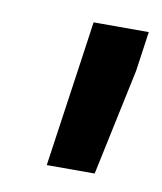

<svg xmlns="http://www.w3.org/2000/svg" viewBox="-45 -788 289 343"><g transform="rotate(10 99.5 -617.0)"><path d="M189 -678.2 147.9 -484.4H61L87.9 -671.4L99.1 -750H199.2Z"/></g></svg>

Font: Robert Sans ExtraBold
Style: Italic
Weight: 800
Italic angle: -8°
Designer: Christian Robertson (extended by Adam Twardoch)
Foundry: Google
Version: Version 12.135;April 2, 2019;FontCreator 11.5.0.2425 64-bit;